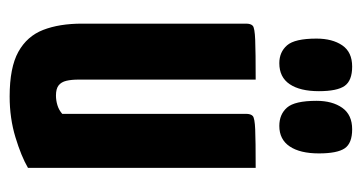

<svg xmlns="http://www.w3.org/2000/svg" viewBox="-196 -544 750 398"><g transform="rotate(90 179.0 -345.0)"><path d="M180 10Q120 10 87.5 -8Q55 -26 42 -59.5Q29 -93 29 -140V-480Q29 -490 33.5 -494Q38 -498 62.5 -499Q87 -500 145 -500V-133Q145 -118 147.5 -107.5Q150 -97 157 -91.5Q164 -86 178 -86Q188 -86 198 -89Q208 -92 216 -99V-480Q216 -490 220.5 -494Q225 -498 248 -499Q271 -500 328 -500V-28Q304 -14 264.5 -2Q225 10 180 10ZM111 -549Q88 -549 74 -565Q60 -581 60 -626Q60 -659 74 -679.5Q88 -700 118 -700Q147 -700 158 -684.5Q169 -669 169 -631Q169 -592 154.5 -570.5Q140 -549 111 -549ZM241 -549Q217 -549 203 -565Q189 -581 189 -626Q189 -659 203.5 -679.5Q218 -700 248 -700Q277 -700 287.5 -684.5Q298 -669 298 -631Q298 -592 283.5 -570.5Q269 -549 241 -549Z"/></g></svg>

Font: Yanone Kaffeesatz
Style: Bold
Weight: 700
Designer: Yanone (Cyrillic: Daniel Pouzeot, Huerta Tipografica, and Cyreal)
Foundry: Yanone
Version: Version 2.003